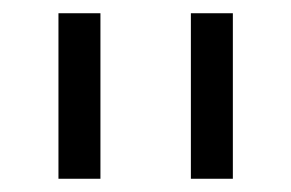

<svg xmlns="http://www.w3.org/2000/svg" viewBox="-20 -695 440 290"><path d="M68.3 -425V-675H131.7V-425ZM268.3 -425V-675H331.7V-425Z"/></svg>

Font: Funnel Sans Light
Style: Regular
Weight: 300
Designer: NORD ID, Kristian Moeller
Foundry: Dicotype
Version: Version 1.000